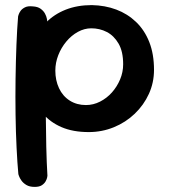

<svg xmlns="http://www.w3.org/2000/svg" viewBox="-20 -520 664 753"><path d="M328 -2Q266 -2 221 -21.5Q176 -41 148.5 -74.5Q121 -108 107.5 -152.5Q94 -197 94 -247Q94 -304 111 -351Q128 -398 160 -431Q192 -464 237.5 -482Q283 -500 340 -500Q392 -499 436 -482.5Q480 -466 513.5 -434Q547 -402 565.5 -355Q584 -308 584 -246Q584 -196 564 -152Q544 -108 508.5 -74Q473 -40 426.5 -21Q380 -2 328 -2ZM116 213Q96 213 83.5 205.5Q71 198 64 188Q57 178 54.5 170.5Q52 163 52 163Q48 120 45 59Q42 -2 41 -71Q40 -140 41 -210.5Q42 -281 44.5 -344.5Q47 -408 51 -456Q51 -456 53 -462.5Q55 -469 60.5 -477Q66 -485 77.5 -491Q89 -497 108 -495Q128 -494 139.5 -485.5Q151 -477 156.5 -466.5Q162 -456 163.5 -448Q165 -440 165 -440Q163 -401 161.5 -342.5Q160 -284 159.5 -216Q159 -148 159.5 -78Q160 -8 161.5 56Q163 120 166 169Q166 169 165 175.5Q164 182 159 191Q154 200 144 206.5Q134 213 116 213ZM317 -108Q346 -108 372.5 -121.5Q399 -135 419 -157.5Q439 -180 451 -208.5Q463 -237 463 -268Q463 -318 445 -349Q427 -380 399 -394.5Q371 -409 338 -409Q311 -409 285.5 -395Q260 -381 240 -357Q220 -333 208.5 -303.5Q197 -274 197 -243Q197 -205 211.5 -174Q226 -143 253.5 -125.5Q281 -108 317 -108Z"/></svg>

Font: Sour Gummy Medium
Style: Regular
Weight: 500
Designer: Stefie Justprince
Foundry: Eifetstype
Version: Version 1.000